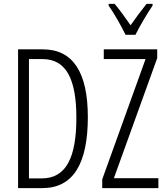

<svg xmlns="http://www.w3.org/2000/svg" viewBox="-20 -968 854 988"><path d="M765 -948H734C702 -907 681 -880 652 -838C625 -877 594 -920 570 -948H539V-939C567 -900 603 -836 626 -789H677C700 -836 737 -897 765 -939ZM432 -365C432 -595 356 -714 201 -714H73V0H198C356 0 432 -125 432 -365ZM795 0V-51H566L789 -669V-714H514V-664H729L506 -45V0ZM373 -362C373 -157 320 -50 195 -50H129V-664H199C322 -664 373 -558 373 -362Z"/></svg>

Font: Noto Sans Display Condensed Light
Style: Regular
Weight: 300
Width: 3
Designer: Monotype Design Team
Foundry: Monotype Imaging Inc.
Version: Version 1.900